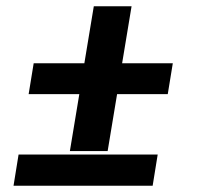

<svg xmlns="http://www.w3.org/2000/svg" viewBox="-20 -590 640 610"><path d="M202 -110 232 -291H71L87 -389H248L278 -570H398L368 -389H529L513 -291H352L322 -110ZM465 0H23L39 -99H481Z"/></svg>

Font: Iosevka XBd Ex Obl
Style: Regular
Weight: 800
Width: 7
Italic angle: -9°
Monospace: yes
Designer: Belleve Invis
Foundry: Belleve Invis
Version: Version 32.5.0; ttfautohint (v1.8.4)